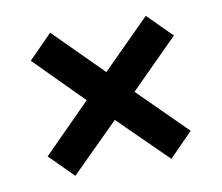

<svg xmlns="http://www.w3.org/2000/svg" viewBox="-53 -573 593 514"><g transform="rotate(-10 243.0 -316.5)"><path d="M113 -122 49 -186 178 -316 49 -446 113 -511 243 -381 373 -511 438 -446 308 -316 438 -187 374 -122 243 -251Z"/></g></svg>

Font: Bricolage Grotesque 96pt Medium
Style: Regular
Weight: 500
Designer: Mathieu Triay
Foundry: Atelier Triay
Version: Version 1.001; ttfautohint (v1.8.4.7-5d5b);gftools[0.9.33.de